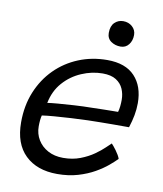

<svg xmlns="http://www.w3.org/2000/svg" viewBox="-80 -778 710 835"><g transform="rotate(10 275.0 -360.0)"><path d="M481 -119Q468.5 -106 446.2 -87.2Q424 -68.5 392.5 -50.5Q361 -32.5 319.8 -20.2Q278.5 -8 228.5 -8Q139 -8 87.2 -58Q35.5 -108 35.5 -202.5Q35.5 -276.5 60.5 -337.2Q85.5 -398 129.5 -442Q173.5 -486 232.2 -510Q291 -534 358.5 -534Q439 -534 480 -490.2Q521 -446.5 521 -372Q521 -345.5 516 -318.5Q511 -291.5 501.5 -262.5Q497 -262.5 477.2 -262.5Q457.5 -262.5 429.8 -262.5Q402 -262.5 372.8 -262Q343.5 -261.5 320 -261Q286.5 -260 247 -257.8Q207.5 -255.5 172.8 -252.8Q138 -250 119 -247Q114 -227.5 114 -198Q114 -165.5 130 -139Q146 -112.5 174.8 -97Q203.5 -81.5 242 -81.5Q283.5 -81.5 317.2 -94.5Q351 -107.5 376.5 -125.5Q402 -143.5 418 -159.2Q434 -175 440 -180Q442.5 -177.5 448.5 -170.5Q454.5 -163.5 461.2 -154.2Q468 -145 473.5 -135.5Q479 -126 481 -119ZM133 -305Q148 -307.5 178.2 -310Q208.5 -312.5 248.5 -315Q288.5 -317.5 332 -318Q358 -319 382.2 -319.2Q406.5 -319.5 423.5 -319.8Q440.5 -320 443 -320Q446.5 -331 448 -345.8Q449.5 -360.5 449.5 -374.5Q449.5 -400 439.8 -422.5Q430 -445 408 -459Q386 -473 348.5 -473Q301.5 -473 255.5 -453.2Q209.5 -433.5 176.5 -396Q143.5 -358.5 133 -305ZM397 -712.5Q421 -712.5 437.2 -697.8Q453.5 -683 453.5 -661.5Q453.5 -636 440 -618.8Q426.5 -601.5 404 -601.5Q380 -601.5 361.8 -614.2Q343.5 -627 343.5 -651.5Q343.5 -682 359.2 -697.2Q375 -712.5 397 -712.5Z"/></g></svg>

Font: Grandstander Thin Light
Style: Italic
Weight: 300
Italic angle: -15°
Version: Version 1.200